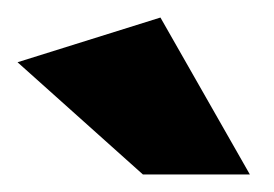

<svg xmlns="http://www.w3.org/2000/svg" viewBox="-29 -805 313 219"><path d="M134 -606H256L154 -785L-9 -734Z"/></svg>

Font: Geom ExtraBold
Style: Bold
Weight: 800
Version: Version 1.102